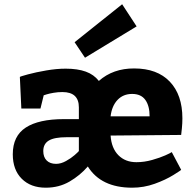

<svg xmlns="http://www.w3.org/2000/svg" viewBox="-20 -871 906 901"><path d="M620.1 -109.9Q657.2 -109.9 694.1 -120.4Q731 -130.9 755.4 -141.8Q779.8 -152.8 786.1 -157.2L830.1 -74.2Q830.1 -72.3 793.5 -49.6Q756.8 -26.9 705.8 -8.5Q654.8 9.8 600.1 9.8Q454.1 9.8 392.1 -89.8Q356 -47.9 306.4 -19Q256.8 9.8 194.8 9.8Q124 9.8 82 -32.2Q40 -74.2 40 -147Q40 -232.9 101.1 -272.5Q162.1 -312 279.8 -312H350.1V-367.2Q350.1 -439 272.9 -439Q251 -439 231.4 -435.5Q211.9 -432.1 200 -428.5Q188 -424.8 185.1 -423.8L169.9 -361.8H80.1L73.2 -509.8Q73.2 -511.7 111.1 -522Q148.9 -532.2 197.5 -540.5Q246.1 -548.8 288.1 -548.8Q344.2 -548.8 382.6 -534.9Q420.9 -521 443.8 -491.2Q510.7 -550.3 609.9 -549.8Q717.8 -549.8 776.9 -487.8Q835.9 -425.8 835.9 -315.9Q835.9 -292 833.5 -268.6Q831.1 -245.1 830.1 -237.8L499 -234.9Q502.9 -175.8 535.4 -142.8Q567.9 -109.9 620.1 -109.9ZM499 -325.2H682.1Q682.1 -374 662.1 -402.1Q642.1 -430.2 600.1 -430.2Q558.1 -430.2 531.5 -402.1Q504.9 -374 499 -325.2ZM243.2 -102.1Q266.1 -102.1 290 -115.5Q314 -128.9 330.1 -143.1Q346.2 -157.2 350.1 -162.1V-227.1H293Q234.9 -227.1 209 -211.4Q183.1 -195.8 183.1 -162.1Q183.1 -133.8 199 -117.9Q214.8 -102.1 243.2 -102.1ZM553.2 -851.1 330.1 -672.9 378.9 -600.1 621.1 -747.1Z"/></svg>

Font: Kadwa
Style: Regular
Weight: 400
Designer: Sol Matas
Foundry: Sol Matas
Version: Version 1.000;PS 001.000;hotconv 1.0.70;makeotf.lib2.5.58329